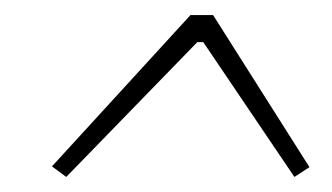

<svg xmlns="http://www.w3.org/2000/svg" viewBox="-20 -602 441 255"><path d="M391 -380 371 -367 250 -546H242L68 -367L49 -381L233 -582H263Z"/></svg>

Font: Exo 2.0 Extra Light
Style: Italic
Weight: 250
Italic angle: -8°
Designer: Natanael Gama
Version: Version 1.001;PS 001.001;hotconv 1.0.70;makeotf.lib2.5.58329